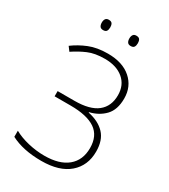

<svg xmlns="http://www.w3.org/2000/svg" viewBox="-217 -1001 985 1116"><g transform="rotate(30 275.5 -443.5)"><path d="M482 -545Q482 -469 443 -428.5Q404 -388 344 -374V-371Q416 -356 455.5 -314Q495 -272 495 -196Q495 -102 430.5 -46Q366 10 245 10Q122 10 40 -33V-74Q81 -51 136 -38Q191 -25 245 -25Q346 -25 400 -70Q454 -115 454 -196Q454 -278 398.5 -316Q343 -354 232 -354H125V-389H238Q341 -389 391 -429Q441 -469 441 -543Q441 -611 394.5 -650Q348 -689 270 -689Q204 -689 158.5 -669.5Q113 -650 70 -621L49 -649Q92 -681 145 -702.5Q198 -724 270 -724Q369 -724 425.5 -674.5Q482 -625 482 -545ZM148 -863Q148 -878 154.5 -887.5Q161 -897 176 -897Q193 -897 199 -887.5Q205 -878 205 -863Q205 -847 199 -837.5Q193 -828 176 -828Q161 -828 154.5 -837.5Q148 -847 148 -863ZM333 -863Q333 -878 339.5 -887.5Q346 -897 361 -897Q378 -897 384 -887.5Q390 -878 390 -863Q390 -847 384 -837.5Q378 -828 361 -828Q346 -828 339.5 -837.5Q333 -847 333 -863Z"/></g></svg>

Font: Noto Sans ExtraLight
Style: Regular
Weight: 200
Designer: Monotype Design Team
Foundry: Monotype Imaging Inc.
Version: Version 2.007